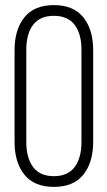

<svg xmlns="http://www.w3.org/2000/svg" viewBox="-20 -726 421 752"><path d="M37 -171V-529Q37 -610 75.5 -658Q114 -706 191 -706Q268 -706 306.5 -658Q345 -610 345 -529V-171Q345 -90 306.5 -42Q268 6 191 6Q114 6 75.5 -42Q37 -90 37 -171ZM83 -532V-169Q83 -108 109.5 -72Q136 -36 191 -36Q246 -36 272.5 -72Q299 -108 299 -169V-532Q299 -593 272.5 -628.5Q246 -664 191 -664Q136 -664 109.5 -628.5Q83 -593 83 -532Z"/></svg>

Font: Bebas Neue Book
Style: Regular
Weight: 400
Designer: Ryoichi Tsunekawa
Foundry: Ryoichi Tsunekawa
Version: Version 001.003